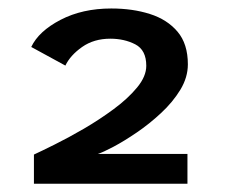

<svg xmlns="http://www.w3.org/2000/svg" viewBox="-20 -724 565 464"><path d="M62 -280V-350.5Q79.5 -358.5 112.2 -374.8Q145 -391 182.8 -413Q220.5 -435 255 -460.5Q289.5 -486 311.5 -512.8Q333.5 -539.5 333.5 -565Q333.5 -603 307 -616.8Q280.5 -630.5 246.5 -630.5Q207 -630.5 178.5 -610.5Q150 -590.5 138 -565.5L55.5 -610.5Q73.5 -648.5 126.2 -676Q179 -703.5 249 -703.5Q300.5 -703.5 342.2 -690.2Q384 -677 409 -647.5Q434 -618 434 -568.5Q434 -537 415.8 -507Q397.5 -477 369.2 -450.8Q341 -424.5 310.5 -403.8Q280 -383 254.5 -369.5Q229 -356 216.5 -352H433V-280Z"/></svg>

Font: Trispace SemiExpanded Medium
Style: Regular
Weight: 500
Width: 6
Designer: Tyler Finck
Foundry: Etcetera Type Company
Version: Version 1.210; ttfautohint (v1.8.3)